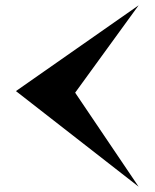

<svg xmlns="http://www.w3.org/2000/svg" viewBox="-20 -703 582 723"><path d="M502 -683 263 -354 502 0 40 -360Z"/></svg>

Font: Chokokutai
Style: Regular
Weight: 400
Designer: 108号,108go
Foundry: Font Zone 108
Version: Version 1.000; ttfautohint (v1.8.3)